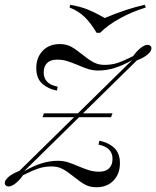

<svg xmlns="http://www.w3.org/2000/svg" viewBox="-48 -765 648 796"><path d="M579.8 -564.5Q579.8 -553.2 564.9 -539.9Q550 -526.6 519.4 -514.5L296 -295.2H418.5L412.1 -279H279.8L51.6 -54.8Q125.8 -98.4 191.1 -98.4Q213.7 -98.4 232.3 -92.7Q250.8 -87.1 276.6 -75.8Q304 -64.5 322.2 -58.9Q340.3 -53.2 363.7 -53.2Q390.3 -53.2 404.4 -67.3Q418.5 -81.5 418.5 -106.5Q418.5 -154 360.5 -165.3L363.7 -181.5Q400 -175 424.6 -152.8Q449.2 -130.6 449.2 -87.9Q449.2 -44.4 422.6 -16.5Q396 11.3 351.6 11.3Q325 11.3 304.8 0.4Q284.7 -10.5 258.1 -32.3Q232.3 -53.2 212.1 -64.1Q191.9 -75 166.9 -75Q136.3 -75 111.3 -66.5Q86.3 -58.1 47.6 -38.7Q33.1 -17.7 16.5 -4.8Q0 8.1 -12.1 8.1Q-19.4 8.1 -23.4 4Q-28.2 0.8 -28.2 -6.5Q-28.2 -17.7 -13.3 -31Q1.6 -44.4 32.3 -56.5L258.9 -279H128.2L133.9 -295.2H275L500 -516.1Q425.8 -472.6 360.5 -472.6Q337.9 -472.6 319.4 -478.2Q300.8 -483.9 275 -495.2Q247.6 -506.5 229.4 -512.1Q211.3 -517.7 187.9 -517.7Q161.3 -517.7 147.2 -503.6Q133.1 -489.5 133.1 -464.5Q133.1 -416.9 191.1 -405.6L187.9 -389.5Q151.6 -396 127 -418.1Q102.4 -440.3 102.4 -483.1Q102.4 -526.6 129 -554.4Q155.6 -582.3 200 -582.3Q226.6 -582.3 246.8 -571.4Q266.9 -560.5 293.5 -538.7Q319.4 -517.7 339.5 -506.9Q359.7 -496 384.7 -496Q415.3 -496 440.3 -504.4Q465.3 -512.9 504 -532.3Q518.5 -553.2 535.1 -566.1Q551.6 -579 563.7 -579Q571 -579 575 -575Q579.8 -571.8 579.8 -564.5ZM552.4 -745.2 556.5 -733.9Q498.4 -716.1 448.4 -688.3Q398.4 -660.5 366.9 -629H352.4Q329.8 -667.7 304.4 -693.1Q279 -718.5 240.3 -733.9L243.5 -745.2Q287.1 -737.1 314.1 -726.2Q341.1 -715.3 360.5 -704.4Q379.8 -693.5 386.3 -690.3Q475.8 -728.2 552.4 -745.2Z"/></svg>

Font: Playfair Display SC
Style: Italic
Weight: 400
Italic angle: -14°
Designer: Claus Eggers Sørensen
Foundry: Claus Eggers Sørensen
Version: Version 1.202; ttfautohint (v1.6)